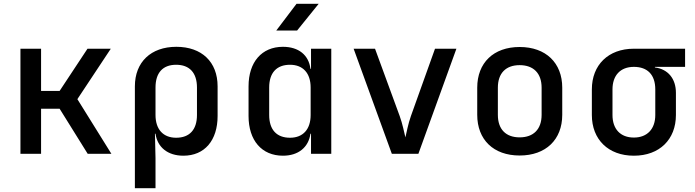

<svg xmlns="http://www.w3.org/2000/svg" viewBox="-20 -805 3640 1005"><path d="M195 0V-236H292L439 0H563L385 -286L560 -550H438L292 -329H195V-550H87V0Z M903 -560C770 -560 686 -480 686 -353V180H794V23L791 -105H794C804 -34 858 10 940 10C1051 10 1119 -70 1119 -198V-353C1119 -481 1036 -560 903 -560ZM1011 -203C1011 -126 972 -84 902 -84C834 -84 794 -128 794 -203V-347C794 -424 832 -466 902 -466C972 -466 1011 -424 1011 -347Z M1532 -785 1426 -645H1535L1648 -785ZM1608 -445H1605C1596 -517 1543 -560 1461 -560C1350 -560 1281 -480 1281 -353V-198C1281 -70 1350 10 1461 10C1542 10 1595 -34 1605 -105H1608V0H1714V-550H1608ZM1498 -84C1428 -84 1389 -126 1389 -203V-347C1389 -424 1428 -466 1498 -466C1566 -466 1606 -422 1606 -347V-203C1606 -128 1566 -84 1498 -84Z M2170 0 2369 -550H2257L2131 -198C2116 -156 2108 -110 2102 -86C2096 -110 2087 -157 2072 -198L1943 -550H1831L2031 0Z M2700 9C2837 9 2923 -74 2923 -204V-346C2923 -476 2837 -559 2700 -559C2563 -559 2478 -476 2478 -346V-204C2478 -74 2563 9 2700 9ZM2700 -86C2628 -86 2586 -128 2586 -204V-346C2586 -422 2628 -464 2700 -464C2772 -464 2815 -422 2815 -346V-204C2815 -128 2772 -86 2700 -86Z M3566 -550H3298C3164 -550 3078 -465 3078 -337V-203C3078 -75 3164 10 3298 10C3432 10 3518 -75 3518 -203V-319C3518 -393 3477 -443 3408 -452V-455H3566ZM3410 -203C3410 -130 3368 -85 3298 -85C3227 -85 3186 -130 3186 -203V-337C3186 -410 3227 -455 3298 -455C3368 -455 3410 -415 3410 -337Z"/></svg>

Font: Tekne LDO SemiBold
Style: Regular
Weight: 600
Monospace: yes
Designer: Alessio Laiso, Mario Rullo, Paolo Rosset
Foundry: Alessio Laiso
Version: Version 1.000;hotconv 1.0.109;makeotfexe 2.5.65596